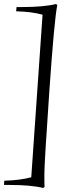

<svg xmlns="http://www.w3.org/2000/svg" viewBox="-34 -724 372 952"><path d="M74 -689Q182 -689 244 -704L250 -699Q235 -625 210.5 -270Q186 85 186 139.5Q186 194 187 203L180 208Q120 193 12 193Q-1 193 -14 193L-13 172Q65 170 121 155L177 -651Q125 -666 46 -668L48 -689Q61 -689 74 -689Z"/></svg>

Font: Almendra
Style: Italic
Weight: 400
Italic angle: -12°
Designer: Ana Sanfelippo
Foundry: Ana Sanfelippo
Version: Version 1.004